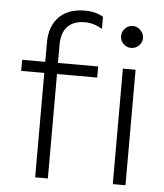

<svg xmlns="http://www.w3.org/2000/svg" viewBox="-53 -781 706 828"><g transform="rotate(5 300.5 -367.5)"><path d="M282 -735Q328 -735 361 -715V-663Q324 -685 286 -685Q237 -685 211 -658Q185 -631 185 -579V-500H359V-452H185V0H130V-452H30V-500H130V-584Q130 -654 169.5 -694.5Q209 -735 282 -735ZM446 -639Q446 -659 460 -673Q474 -687 493 -687Q512 -687 526.5 -672.5Q541 -658 541 -639Q541 -620 527 -606Q513 -592 493 -592Q474 -592 460 -606Q446 -620 446 -639ZM466 0V-500H521V0Z"/></g></svg>

Font: Human Sans Light
Style: Regular
Weight: 300
Designer: Tim Radville
Foundry: Continuum
Version: Version 1.000;FEAKit 1.0